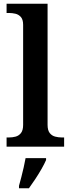

<svg xmlns="http://www.w3.org/2000/svg" viewBox="-20 -780 376 1021"><path d="M15 0V-49H28Q46 -49 63 -53.5Q80 -58 91.5 -72.5Q103 -87 103 -116V-648Q103 -676 91 -689.5Q79 -703 62 -707Q45 -711 28 -711H15V-760H233V-116Q233 -87 244.5 -72.5Q256 -58 273.5 -53.5Q291 -49 308 -49H321V0ZM81 208Q87 187 93.5 161.5Q100 136 106 110Q112 84 116 61H225V71Q216 92 200.5 119Q185 146 167.5 172.5Q150 199 134 221H81Z"/></svg>

Font: Noto Serif Bengali SemiBold
Style: Regular
Weight: 600
Version: Version 2.003